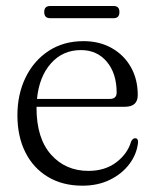

<svg xmlns="http://www.w3.org/2000/svg" viewBox="-20 -592 503 623"><path d="M427 -283.5Q427 -245.5 385 -245.5H99Q98.5 -244 98.5 -242Q98.5 -143.5 145.5 -90.5Q192.5 -37.5 267 -37.5Q320.5 -37.5 357.2 -65.2Q394 -93 405.5 -133Q411 -143.5 418.5 -143.5Q428.5 -143.5 428 -130Q424 -92 400 -60Q376 -28 337 -8.8Q298 10.5 247.5 10.5Q183 10.5 135.5 -18Q88 -46.5 62.2 -98Q36.5 -149.5 36.5 -218Q36.5 -286 63 -340.5Q89.5 -395 137.8 -426.8Q186 -458.5 251 -458.5Q302.5 -458.5 342.2 -436.2Q382 -414 404.5 -374.5Q427 -335 427 -283.5ZM242.5 -429.5Q183.5 -429.5 145.2 -386.2Q107 -343 100 -271H336Q358.5 -271 358.5 -291.5Q358.5 -353.5 326.8 -391.5Q295 -429.5 242.5 -429.5ZM123.5 -553Q123.5 -572.5 142.5 -572.5H349Q367.5 -572.5 367.5 -553Q367.5 -533 349 -533H142.5Q123.5 -533 123.5 -553Z"/></svg>

Font: Fraunces 72pt Soft Light
Style: Regular
Weight: 300
Version: Version 1.000;[b76b70a41]